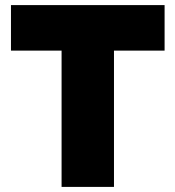

<svg xmlns="http://www.w3.org/2000/svg" viewBox="-20 -733 688 753"><path d="M221.5 0V-534.5H23V-713H625.5V-534.5H427V0Z"/></svg>

Font: Heraclito ExtraBold
Style: Regular
Weight: 800
Designer: Kostas Bartsokas (font) & Cristiano Sobral (main changes)
Foundry: Kostas Bartsokas (font) & Cristiano Sobral (main changes)
Version: Version 1.00;July 8, 2020;FontCreator 13.0.0.2655 64-bit